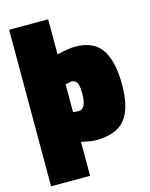

<svg xmlns="http://www.w3.org/2000/svg" viewBox="-131 -786 831 1064"><g transform="rotate(-15 284.5 -254.0)"><path d="M251 -703V-502Q318 -518 355 -518Q461 -518 507 -450Q553 -382 553 -247.5Q553 -113 502.5 -50Q452 13 333 13Q310 13 264 3L251 0V195H27V-703ZM283 -168Q327 -168 327 -256Q327 -303 317 -320Q307 -337 283 -337L251 -330V-171Q264 -168 283 -168Z"/></g></svg>

Font: Titillium Web
Style: Black
Weight: 900
Version: Version 1.001;PS 35.000;hotconv 1.0.70;makeotf.lib2.5.55311